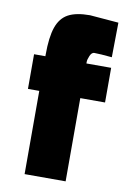

<svg xmlns="http://www.w3.org/2000/svg" viewBox="-81 -751 536 802"><g transform="rotate(10 187.0 -350.5)"><path d="M81 -353H33V-500H81V-507Q81 -581 95.5 -623Q110 -665 143 -683Q176 -701 235 -701L357 -691L355 -544Q303 -549 280 -549Q269 -549 262 -533Q255 -517 255 -506V-500H360V-353H255V0H81Z"/></g></svg>

Font: Cairo Black
Style: Regular
Weight: 900
Designer: Mohamed Gaber, the designers of Titillium
Foundry: Kief Type Foundry
Version: Version 2.009; ttfautohint (v1.5.33-1714) -l 8 -r 50 -G 200 